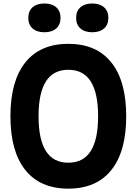

<svg xmlns="http://www.w3.org/2000/svg" viewBox="-20 -1072 790 1110"><path d="M40.3 -400Q40.3 -603.4 126.4 -711Q212.4 -818.6 375 -818.6Q537.6 -818.6 623.6 -711Q709.7 -603.4 709.7 -400Q709.7 -196.6 623.6 -89Q537.6 18.6 375 18.6Q212.4 18.6 126.4 -89Q40.3 -196.6 40.3 -400ZM547.1 -400Q547.1 -534.7 504.3 -601.6Q461.6 -668.6 375 -668.6Q288.4 -668.6 245.7 -601.6Q202.9 -534.7 202.9 -400Q202.9 -265.3 245.7 -198.4Q288.4 -131.4 375 -131.4Q461.6 -131.4 504.3 -198.4Q547.1 -265.3 547.1 -400ZM143.6 -968.7Q143.6 -1007.9 168.4 -1029.9Q193.2 -1051.8 236.8 -1051.8Q280.3 -1051.8 305.1 -1029.9Q329.9 -1007.9 329.9 -968.7Q329.9 -929.5 305.1 -907.5Q280.3 -885.5 236.8 -885.5Q193.2 -885.5 168.4 -907.5Q143.6 -929.5 143.6 -968.7ZM420.1 -968.7Q420.1 -1007.9 444.9 -1029.9Q469.7 -1051.8 513.2 -1051.8Q556.8 -1051.8 581.6 -1029.9Q606.4 -1007.9 606.4 -968.7Q606.4 -929.5 581.6 -907.5Q556.8 -885.5 513.2 -885.5Q469.7 -885.5 444.9 -907.5Q420.1 -929.5 420.1 -968.7Z"/></svg>

Font: Martian Mono Custom sWd Rg
Style: Regular
Weight: 400
Width: 6
Monospace: yes
Designer: Alex Havermale
Foundry: Evil Martians
Version: Version 1.000